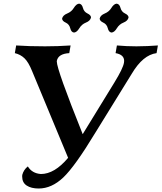

<svg xmlns="http://www.w3.org/2000/svg" viewBox="-20 -945 893 1061"><path d="M193.8 96.7Q152.3 96.7 127.4 80.3Q102.5 64 102.5 30.3L103 21.5Q110.8 -7.3 133.8 -25.4Q157.2 13.2 206.1 16.6Q281.2 16.6 356.4 -72.8L157.7 -551.3Q137.2 -602.1 115.2 -623Q93.3 -644 62 -651.4L69.3 -693.8Q139.2 -689 229 -689Q299.3 -689 370.1 -693.8L362.8 -651.4Q301.3 -647.9 293.9 -607.9V-605Q293.9 -560.5 437 -203.6L612.8 -490.2Q659.7 -566.9 665 -598.1L666 -608.4Q666 -643.1 618.7 -651.4L626 -693.8Q679.7 -689 733.9 -689Q797.9 -689.5 852.5 -693.8L845.2 -651.4Q770 -641.6 708.5 -538.1L507.3 -212.4Q394.5 -25.9 330.1 35.4Q265.6 96.7 193.8 96.7ZM389.2 -765.1Q373.5 -766.6 368.2 -788.8Q362.8 -811 343 -820.1Q323.2 -829.1 323.2 -842.8Q327.6 -860.8 351.3 -870.4Q375 -879.9 388.2 -901.6Q401.4 -923.3 417 -924.8Q432.6 -923.3 438.2 -901.6Q443.8 -879.9 463.4 -870.6Q482.9 -861.3 482.9 -848.1Q478.5 -829.6 455.1 -820.3Q431.6 -811 418.2 -788.8Q404.8 -766.6 389.2 -765.1ZM596.7 -765.1Q581.1 -766.6 575.7 -788.8Q570.3 -811 550.5 -820.1Q530.8 -829.1 530.8 -842.8Q535.2 -860.8 558.8 -870.4Q582.5 -879.9 595.7 -901.6Q608.9 -923.3 624.5 -924.8Q640.1 -923.3 645.8 -901.6Q651.4 -879.9 670.9 -870.6Q690.4 -861.3 690.4 -848.1Q686 -829.6 662.6 -820.3Q639.2 -811 625.7 -788.8Q612.3 -766.6 596.7 -765.1Z"/></svg>

Font: Kelvinch
Style: Bold Italic
Weight: 700
Italic angle: -10°
Designer: Paul James Miller
Foundry: High-Logic / Made with FontCreator
Version: Version 3.30 September 23, 2016